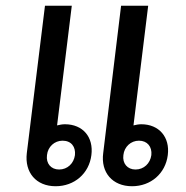

<svg xmlns="http://www.w3.org/2000/svg" viewBox="-20 -635 646 666"><path d="M173 11C238 11 289 -33 297 -97C305 -159 268 -204 205 -204C196 -204 186 -202 178 -200L229 -615H136L73 -104C65 -37 105 11 173 11ZM143 -97C146 -126 169 -147 197 -147C227 -147 243 -126 240 -97C236 -68 214 -47 185 -47C157 -47 139 -68 143 -97ZM338 -104C329 -37 370 11 438 11C503 11 554 -33 562 -97C570 -159 532 -204 470 -204C461 -204 451 -202 443 -200L494 -615H400ZM408 -97C411 -126 434 -147 462 -147C491 -147 508 -126 505 -97C501 -68 479 -47 450 -47C422 -47 404 -68 408 -97Z"/></svg>

Font: TPK Tissa Web Medium
Style: Italic
Weight: 500
Italic angle: -7°
Designer: Jacques Le Bailly, Suppakit Chalermlarp | Katatrad Co.,Ltd.
Foundry: Jacques Le Bailly, Cadson Demak Co.,Ltd.
Version: Version 5.000;Glyphs 3.1.2 (3151)